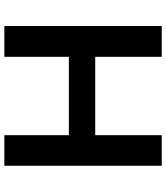

<svg xmlns="http://www.w3.org/2000/svg" viewBox="38 -782 745 860"><g transform="rotate(-90 410.0 -352.5)"><path d="M97 0V-705H234V-416H585V-705H723V0H585V-298H234V0Z"/></g></svg>

Font: Nunito Sans 7pt
Style: Bold
Weight: 700
Designer: Vernon Adams
Foundry: Vernon Adams
Version: Version 3.101;gftools[0.9.27]